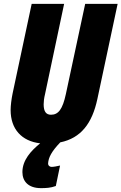

<svg xmlns="http://www.w3.org/2000/svg" viewBox="-20 -734 629 994"><path d="M269 229 291 123C274 127 257 130 247 130C238 130 229 124 229 112C231 81 247 50 292 3C399 -19 457 -95 484 -221L589 -714H421L321 -247C304 -168 282 -140 244 -140C219 -140 206 -156 206 -194C206 -207 208 -226 213 -246L312 -714H144L45 -249C39 -219 35 -187 35 -164C35 -66 92 -3 188 8C140 47 96 95 96 157C96 205 127 240 192 240C217 240 242 239 269 229Z"/></svg>

Font: Noto Sans UI Condensed Black
Style: Italic
Weight: 900
Width: 3
Italic angle: -192°
Designer: Monotype Design Team
Foundry: Monotype Imaging Inc.
Version: Version 1.901